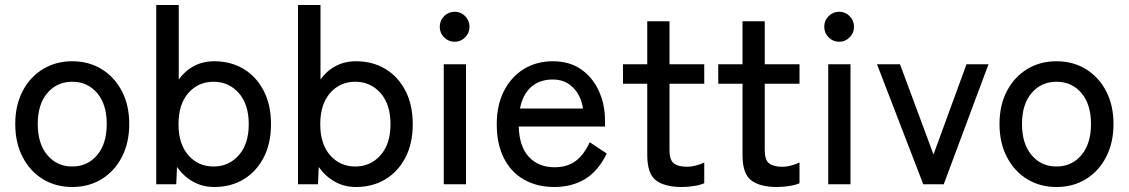

<svg xmlns="http://www.w3.org/2000/svg" viewBox="-20 -737 4515 768"><path d="M269 11Q203 11 151.5 -20.5Q100 -52 70.5 -109Q41 -166 41 -241Q41 -316 70.5 -372.5Q100 -429 151.5 -460.5Q203 -492 269 -492Q335 -492 386.5 -460.5Q438 -429 467.5 -372.5Q497 -316 497 -241Q497 -166 467.5 -109Q438 -52 386.5 -20.5Q335 11 269 11ZM269 -71Q330 -71 368.5 -116.5Q407 -162 407 -241Q407 -320 368.5 -365Q330 -410 269 -410Q208 -410 169.5 -365Q131 -320 131 -241Q131 -162 169.5 -116.5Q208 -71 269 -71Z M837 11Q790 11 752 -10.5Q714 -32 688 -69L685 0H605V-717H695V-419Q720 -454 756 -473Q792 -492 837 -492Q903 -492 954 -461.5Q1005 -431 1034.5 -374.5Q1064 -318 1064 -240Q1064 -163 1034.5 -106.5Q1005 -50 954 -19.5Q903 11 837 11ZM834 -71Q895 -71 935 -116Q975 -161 975 -240Q975 -320 935 -365Q895 -410 834 -410Q773 -410 733.5 -365Q694 -320 694 -240Q694 -161 733.5 -116Q773 -71 834 -71Z M1404 11Q1357 11 1319 -10.5Q1281 -32 1255 -69L1252 0H1172V-717H1262V-419Q1287 -454 1323 -473Q1359 -492 1404 -492Q1470 -492 1521 -461.5Q1572 -431 1601.5 -374.5Q1631 -318 1631 -240Q1631 -163 1601.5 -106.5Q1572 -50 1521 -19.5Q1470 11 1404 11ZM1401 -71Q1462 -71 1502 -116Q1542 -161 1542 -240Q1542 -320 1502 -365Q1462 -410 1401 -410Q1340 -410 1300.5 -365Q1261 -320 1261 -240Q1261 -161 1300.5 -116Q1340 -71 1401 -71Z M1755 0V-480H1844V0ZM1799 -570Q1774 -570 1756.5 -587.5Q1739 -605 1739 -630Q1739 -655 1756.5 -672.5Q1774 -690 1799 -690Q1823 -690 1840.5 -672.5Q1858 -655 1858 -630Q1858 -605 1840.5 -587.5Q1823 -570 1799 -570Z M2197 11Q2129 11 2077 -18Q2025 -47 1996 -103.5Q1967 -160 1967 -240Q1967 -317 1996 -373.5Q2025 -430 2075.5 -461Q2126 -492 2192 -492Q2258 -492 2304.5 -459.5Q2351 -427 2375.5 -373Q2400 -319 2400 -255V-231H2055Q2057 -151 2095.5 -109.5Q2134 -68 2198 -68Q2249 -68 2282.5 -93Q2316 -118 2339 -168L2407 -123Q2373 -53 2320.5 -21Q2268 11 2197 11ZM2060 -303H2312Q2304 -355 2272 -387Q2240 -419 2191 -419Q2139 -419 2105 -389.5Q2071 -360 2060 -303Z M2707 11Q2639 11 2604 -15.5Q2569 -42 2569 -117V-402H2472V-480H2569V-652H2658V-480H2797V-402H2658V-136Q2658 -97 2675.5 -83.5Q2693 -70 2728 -70Q2746 -70 2765.5 -75.5Q2785 -81 2797 -87V-4Q2781 3 2756 7Q2731 11 2707 11Z M3088 11Q3020 11 2985 -15.5Q2950 -42 2950 -117V-402H2853V-480H2950V-652H3039V-480H3178V-402H3039V-136Q3039 -97 3056.5 -83.5Q3074 -70 3109 -70Q3127 -70 3146.5 -75.5Q3166 -81 3178 -87V-4Q3162 3 3137 7Q3112 11 3088 11Z M3293 0V-480H3382V0ZM3337 -570Q3312 -570 3294.5 -587.5Q3277 -605 3277 -630Q3277 -655 3294.5 -672.5Q3312 -690 3337 -690Q3361 -690 3378.5 -672.5Q3396 -655 3396 -630Q3396 -605 3378.5 -587.5Q3361 -570 3337 -570Z M3673 0 3488 -480H3580L3714 -119L3846 -480H3934L3755 0Z M4206 11Q4140 11 4088.5 -20.5Q4037 -52 4007.5 -109Q3978 -166 3978 -241Q3978 -316 4007.5 -372.5Q4037 -429 4088.5 -460.5Q4140 -492 4206 -492Q4272 -492 4323.5 -460.5Q4375 -429 4404.5 -372.5Q4434 -316 4434 -241Q4434 -166 4404.5 -109Q4375 -52 4323.5 -20.5Q4272 11 4206 11ZM4206 -71Q4267 -71 4305.5 -116.5Q4344 -162 4344 -241Q4344 -320 4305.5 -365Q4267 -410 4206 -410Q4145 -410 4106.5 -365Q4068 -320 4068 -241Q4068 -162 4106.5 -116.5Q4145 -71 4206 -71Z"/></svg>

Font: Zen Kaku Gothic New Medium
Style: Regular
Weight: 500
Designer: Yoshimichi Ohira
Foundry: Positype
Version: Version 1.002